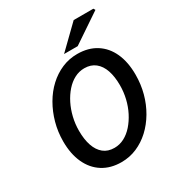

<svg xmlns="http://www.w3.org/2000/svg" viewBox="-199 -979 1045 1123"><g transform="rotate(-30 323.5 -418.0)"><path d="M294 12Q221 12 168 -21.5Q115 -55 86.5 -117Q58 -179 58 -263Q58 -328 74.5 -387.5Q91 -447 120.5 -498Q150 -549 190.5 -586.5Q231 -624 280 -645Q329 -666 384 -666Q458 -666 511 -632.5Q564 -599 592 -537.5Q620 -476 620 -391Q620 -326 604 -266.5Q588 -207 558 -156Q528 -105 487.5 -67.5Q447 -30 398 -9Q349 12 294 12ZM300 -81Q335 -81 366.5 -97.5Q398 -114 424 -143.5Q450 -173 469.5 -211Q489 -249 499.5 -293Q510 -337 510 -383Q510 -441 495.5 -483.5Q481 -526 451.5 -549.5Q422 -573 378 -573Q343 -573 311.5 -556.5Q280 -540 254 -510.5Q228 -481 209 -443Q190 -405 179.5 -361Q169 -317 169 -271Q169 -213 183.5 -170.5Q198 -128 227 -104.5Q256 -81 300 -81ZM318 -704 466 -848H599L606 -836L410 -704Z"/></g></svg>

Font: Source Sans 3 SemiBold
Style: Italic
Weight: 600
Italic angle: -11°
Designer: Paul D. Hunt
Foundry: Adobe
Version: Version 3.046;hotconv 1.0.118;makeotfexe 2.5.65603